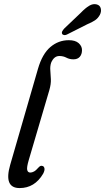

<svg xmlns="http://www.w3.org/2000/svg" viewBox="-20 -925 521 953"><path d="M321.5 -725.5Q354 -725.5 370.5 -710.8Q387 -696 387 -676.5Q387 -655.5 376 -643Q365 -630.5 344.5 -630.5Q325 -630.5 309.5 -638.8Q294 -647 274.5 -647Q247.5 -647 233.5 -613Q228 -595 229.8 -575.2Q231.5 -555.5 232.5 -531.5Q233.5 -507.5 225 -478L123 -131.5Q112 -94.5 115 -81.5Q118 -68.5 130.5 -68.5Q139 -68.5 148.8 -73.8Q158.5 -79 171.5 -94Q181 -104.5 189.5 -101.5Q198 -100.5 200.5 -90Q203 -79.5 194 -62.5Q152 8.5 77.5 8.5Q-2.5 8.5 30.5 -106.5L168.5 -583.5Q190 -657.5 230 -691.5Q270 -725.5 321.5 -725.5ZM381 -861.5Q403.5 -885 422.8 -896.5Q442 -908 460.5 -903Q476.5 -898.5 480.2 -883Q484 -867.5 475.5 -851Q466 -834 451.5 -824.2Q437 -814.5 413 -804.5L312 -753.5Q305 -750 298 -751Q291 -752 288.5 -757Q285.5 -763 289.2 -770Q293 -777 299.5 -784Z"/></svg>

Font: Fraunces 144pt S100
Style: Italic
Weight: 400
Italic angle: -16°
Version: Version 1.000; ttfautohint (v1.8.3)